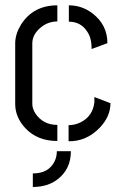

<svg xmlns="http://www.w3.org/2000/svg" viewBox="-20 -539 469 734"><path d="M105.5 175.8V124Q166 124 188.5 78.1Q197.3 60.5 197.3 39.1H251Q251 107.4 200.2 146.5Q162.1 175.8 105.5 175.8ZM38.1 -141.6Q38.1 -90.8 77.1 -48.8Q123 0 199.2 0V-61.5Q144.5 -61.5 115.2 -105.5Q103.5 -124 103.5 -141.6V-373Q103.5 -408.2 137.7 -435.5Q165 -457 199.2 -457V-518.6Q107.4 -518.6 60.5 -445.3Q39.1 -410.2 38.1 -376ZM243.2 -456.1Q291 -456.1 315.4 -415Q327.1 -396.5 329.1 -372.1Q330.1 -367.2 330.1 -351.6L390.6 -374Q390.6 -444.3 333 -488.3Q293 -518.6 243.2 -518.6ZM242.2 1Q310.5 2 361.3 -50.8Q402.3 -93.8 402.3 -144.5L340.8 -168V-148.4Q335 -93.8 286.1 -70.3Q264.6 -60.5 242.2 -60.5Z"/></svg>

Font: Post No Bills Colombo Medium
Style: Regular
Weight: 500
Designer: Kosala Senevirathne, Siva Puranthara, Lasantha Premarathna, Tharique Azeez
Foundry: Mooniak
Version: Version 1.220 ; ttfautohint (v1.6)